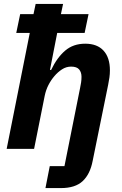

<svg xmlns="http://www.w3.org/2000/svg" viewBox="-20 -760 625 980"><path d="M212 200 234 88H309L389 -312Q392 -326 394 -339.5Q396 -353 396 -368Q396 -391 384 -405.5Q372 -420 343 -420Q318 -420 296.5 -406Q275 -392 258 -372Q240 -351 227 -325.5Q214 -300 208 -270L154 0H14L132 -592H63L83 -688H151L162 -740H302L291 -688H432L412 -592H272L235 -403H241Q271 -466 312.5 -501.5Q354 -537 415 -537Q476 -537 508.5 -501.5Q541 -466 541 -401Q541 -382 538.5 -364.5Q536 -347 532 -327L453 61Q440 129 402 164.5Q364 200 291 200Z"/></svg>

Font: IBM Plex Sans
Style: Bold Italic
Weight: 700
Italic angle: -11.31°
Designer: Mike Abbink, Paul van der Laan, Pieter van Rosmalen
Foundry: Bold Monday
Version: Version 3.201